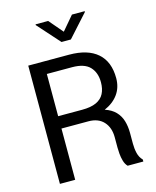

<svg xmlns="http://www.w3.org/2000/svg" viewBox="-134 -1023 908 1115"><g transform="rotate(-15 320.0 -466.0)"><path d="M85.4 0ZM555.2 -115.2Q555.2 -85.4 561.8 -58.1Q568.4 -30.8 586.9 -12.2V0H492.7Q479 -13.7 472.7 -35.9Q466.3 -58.1 464.6 -80.6Q462.9 -103 462.9 -116.2V-179.2Q462.9 -237.3 430.7 -272.7Q398.4 -308.1 339.4 -308.1H177.2V0H85.4V-710.9H330.6Q442.4 -710.9 501.2 -659.4Q560.1 -607.9 560.1 -508.8Q560.1 -453.1 531 -412.6Q502 -372.1 448.2 -348.6Q488.3 -335.4 511.7 -311Q535.2 -286.6 545.2 -253.4Q555.2 -220.2 555.2 -180.2ZM321.3 -382.3Q374.5 -382.3 406.7 -397.2Q439 -412.1 453.6 -440.4Q468.3 -468.8 468.3 -508.8Q468.3 -566.9 435.3 -601.6Q402.3 -636.2 328.6 -636.2H177.2V-382.3ZM335.9 -847.7 407.2 -931.6H483.9V-926.8L363.8 -793.5H307.6L188.5 -926.8V-931.6H264.2Z"/></g></svg>

Font: Robert Sans Medium
Style: Regular
Weight: 500
Designer: Christian Robertson (extended by Adam Twardoch)
Foundry: Google
Version: Version 12.135;April 2, 2019;FontCreator 11.5.0.2425 64-bit;